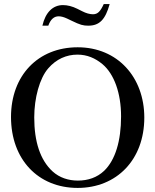

<svg xmlns="http://www.w3.org/2000/svg" viewBox="-20 -908 762 942"><path d="M574 -337C574 -217 546 -123 491 -70C456 -37 412 -22 362 -22C316 -22 272 -36 238 -67C177 -123 148 -213 148 -332C148 -427 174 -524 217 -573C256 -618 306 -640 360 -640C407 -640 447 -623 483 -593C540 -545 574 -451 574 -337ZM688 -331C688 -529 557 -676 361 -676C166 -676 34 -537 34 -334C34 -126 167 14 361 14C553 14 688 -125 688 -331ZM489 -888C472 -851 459 -838 436 -838C421 -838 402 -843 383 -853L359 -865C335 -877 311 -883 289 -883C239 -883 203 -847 188 -782H217C228 -813 245 -828 268 -828C280 -828 294 -824 309 -817L332 -806C373 -786 388 -782 413 -782C468 -782 497 -812 518 -888Z"/></svg>

Font: XITS Math
Style: Regular
Weight: 400
Designer: MicroPress Inc., with final additions and corrections provided by Coen Hoffman, Elsevier (retired)
Version: Version 1.302